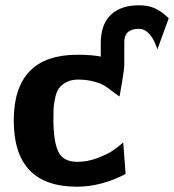

<svg xmlns="http://www.w3.org/2000/svg" viewBox="-20 -695 658 726"><path d="M32 -239Q32 -488 273 -488Q327 -488 361 -481V-531Q361 -603 399 -639Q437 -675 505 -675Q540 -675 565 -664Q590 -653 618 -626L575 -508Q558 -563 528 -580Q518 -586 505 -586Q450 -586 450 -536V-453Q450 -433 441.5 -384Q433 -335 432 -330L407 -348Q387 -364 373.5 -372Q360 -380 334 -387Q308 -394 275 -394Q248 -394 229.5 -383.5Q211 -373 202 -360Q193 -347 188 -322.5Q183 -298 182.5 -283.5Q182 -269 182 -242Q182 -162 200 -122.5Q218 -83 273 -83Q312 -83 351 -98.5Q390 -114 405 -124.5Q420 -135 446 -156L455 -37Q362 11 271 11Q32 11 32 -239Z"/></svg>

Font: Coval
Style: Black
Weight: 1000
Foundry: Context Ltd
Version: Version 001.000